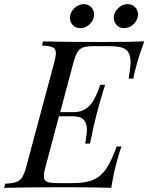

<svg xmlns="http://www.w3.org/2000/svg" viewBox="-55 -908 717 928"><path d="M642 -708Q616 -636 604 -590Q593 -554 590 -528H567Q576 -586 576 -608Q576 -651 554 -668Q532 -685 475 -685H402Q366 -685 348.5 -679.5Q331 -674 320 -657Q309 -640 299 -602L236 -366H302Q337 -366 360 -382.5Q383 -399 396 -421Q409 -443 422 -477Q425 -487 430 -498H453Q432 -432 418 -379L412 -356Q398 -303 380 -214H357L360 -234Q361 -241 363 -256Q365 -271 365 -282Q365 -312 349.5 -329Q334 -346 296 -346H230L166 -106Q157 -75 157 -57Q157 -36 172 -29.5Q187 -23 225 -23H298Q360 -23 397 -39.5Q434 -56 458.5 -92.5Q483 -129 509 -200H532Q521 -171 510 -128Q494 -72 483 0Q415 -3 254 -3Q62 -3 -35 0L-30 -20Q6 -22 23.5 -28Q41 -34 52 -51Q63 -68 73 -106L206 -602Q215 -634 215 -651Q215 -672 200.5 -679Q186 -686 148 -688L153 -708Q251 -705 443 -705Q583 -705 642 -708ZM350 -888Q371 -888 385.5 -873.5Q400 -859 400 -838Q400 -813 380 -792.5Q360 -772 333 -772Q311 -772 297 -786.5Q283 -801 283 -823Q283 -847 303.5 -867.5Q324 -888 350 -888ZM562 -888Q583 -888 597.5 -873.5Q612 -859 612 -838Q612 -813 592 -792.5Q572 -772 545 -772Q523 -772 509 -786.5Q495 -801 495 -823Q495 -847 515.5 -867.5Q536 -888 562 -888Z"/></svg>

Font: Playfair Display
Style: Italic
Weight: 400
Italic angle: -14°
Designer: Claus Eggers Sørensen
Foundry: Claus Eggers Sørensen
Version: Version 1.200; ttfautohint (v1.6)